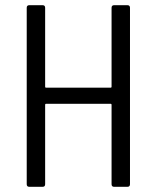

<svg xmlns="http://www.w3.org/2000/svg" viewBox="-20 -720 603 740"><path d="M420 -700H471Q481 -700 481 -690V-10Q481 0 471 0H420Q410 0 410 -10V-316Q410 -320 406 -320H158Q154 -320 154 -316V-10Q154 0 144 0H93Q83 0 83 -10V-690Q83 -700 93 -700H144Q154 -700 154 -690V-386Q154 -382 158 -382H406Q410 -382 410 -386V-690Q410 -700 420 -700Z"/></svg>

Font: Barlow Semi Condensed
Style: Regular
Weight: 400
Width: 4
Designer: Jeremy Tribby
Foundry: Tribby Type
Version: Version 1.408;December 10, 2018;FontCreator 11.5.0.2430 64-b